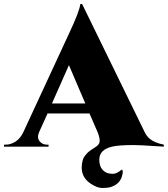

<svg xmlns="http://www.w3.org/2000/svg" viewBox="-59 -734 840 961"><path d="M610 -8Q535 -8 502 0Q438 15 438 65Q438 116 478 132Q489 136 507 136Q525 136 550 115L556 121Q553 184 496 202Q479 207 453.5 207Q428 207 396 186Q350 156 350 105Q350 64 369 42Q375 36 377 33Q379 30 387.5 23.5Q396 17 397.5 16Q399 15 410 8Q421 1 422 0Q440 -12 440 -28.5Q440 -45 431 -69L389 -166H179L136 -71Q125 -43 140 -26Q154 -10 175 -10H184V0H-39V-10H-30Q-5 -10 19 -25.5Q43 -41 58 -73L286 -565Q339 -677 343 -714H352L665 -73Q675 -52 691 -39Q715 -19 761 -10V0Q760 0 721 -2.5Q682 -5 655.5 -6.5Q629 -8 610 -8ZM201 -216H368L286 -408Z"/></svg>

Font: Cinzel Decorative Black
Style: Regular
Weight: 900
Designer: Natanael Gama
Version: Version 1.002;PS 001.002;hotconv 1.0.56;makeotf.lib2.0.21325